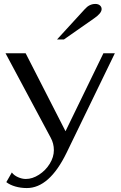

<svg xmlns="http://www.w3.org/2000/svg" viewBox="-20 -760 611 973"><path d="M12 163 40 114Q51 129 71.5 138Q92 147 111 147Q144 147 177.5 125.5Q211 104 232 70Q253 36 253 1Q253 -33 237 -62L8 -490H110L312 -95L504 -490H562L317 15Q230 193 116 193Q85 193 57.5 185Q30 177 12 163ZM410 -714Q433 -740 463 -740Q478 -740 486.5 -732.5Q495 -725 495 -714Q495 -693 457 -667L304 -560H269Z"/></svg>

Font: Fahkwang
Style: Regular
Weight: 400
Version: Version 1.000; ttfautohint (v1.6)